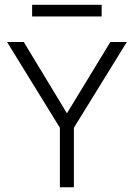

<svg xmlns="http://www.w3.org/2000/svg" viewBox="-20 -796 570 816"><path d="M294 0H234.5V-253L10 -617.5H81L264.5 -314.5L449 -617.5H519L294 -253ZM412 -726H116.5V-775.5H412Z"/></svg>

Font: Betina Sans Light
Style: Regular
Weight: 300
Designer: Jonathan Pinhorn (font) & Cristiano Sobral (main changes)
Version: Version 2.001;October 6, 2020;FontCreator 13.0.0.2681 64-bit